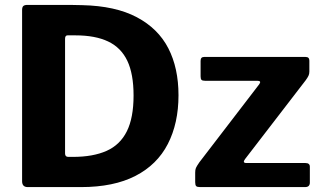

<svg xmlns="http://www.w3.org/2000/svg" viewBox="-20 -762 1311 782"><path d="M93 0Q70 0 70 -24V-721Q70 -733 75 -737.5Q80 -742 92 -742Q114 -742 143.5 -742Q173 -742 205 -742Q237 -742 266 -742Q295 -742 315 -741Q450 -738 537 -692Q624 -646 665.5 -565.5Q707 -485 707 -374Q707 -260 663.5 -175.5Q620 -91 531.5 -45.5Q443 0 310 0ZM258 -123H277Q359 -123 414 -147.5Q469 -172 496.5 -227Q524 -282 524 -373Q524 -461 498.5 -514.5Q473 -568 420.5 -593Q368 -618 287 -618H255Q245 -618 245 -604V-137Q245 -123 258 -123ZM795 0Q783 0 779 -4Q775 -8 775 -20V-59Q775 -71 778 -78Q781 -85 792 -101L1036 -419Q1046 -433 1028 -433H815Q804 -433 800.5 -437Q797 -441 797 -451V-514Q797 -530 811 -530H1225Q1240 -530 1240 -515V-470Q1240 -461 1236.5 -453.5Q1233 -446 1225 -435L978 -114Q966 -98 984 -98H1224Q1242 -98 1242 -83V-18Q1242 -10 1237.5 -5Q1233 0 1222 0H795Z"/></svg>

Font: Libre Franklin Thin
Style: Bold
Weight: 700
Version: Version 3.000